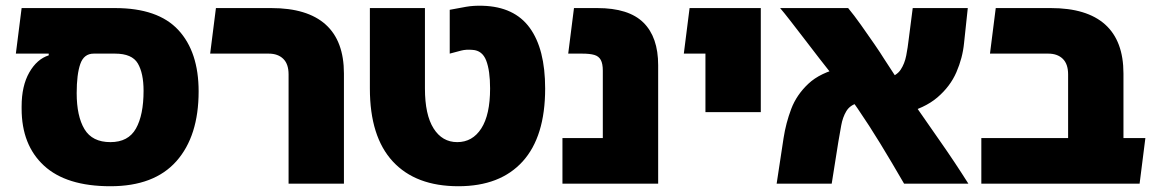

<svg xmlns="http://www.w3.org/2000/svg" viewBox="-20 -637 4008 666"><path d="M363 9Q210 9 132.5 -62.5Q55 -134 55 -260V-268Q55 -339 81.5 -385.5Q108 -432 149 -445V-460L305 -461V-451Q271 -451 258.5 -415Q246 -379 246 -314Q246 -234 273 -189Q300 -144 363 -144Q425 -144 451.5 -191Q478 -238 478 -322Q478 -383 458 -417Q438 -451 379 -451H35L55 -609H379Q528 -609 598.5 -533Q669 -457 669 -320Q669 -165 592 -78Q515 9 363 9Z M981 0V-379Q981 -415 962.5 -433Q944 -451 912 -451H709L729 -609H921Q1046 -609 1109.5 -552Q1173 -495 1173 -382V0Z M1570 9Q1422 9 1342.5 -77Q1263 -163 1263 -330V-609H1454V-330Q1454 -239 1484 -191.5Q1514 -144 1566 -144Q1619 -144 1649.5 -191.5Q1680 -239 1680 -330Q1680 -392 1666.5 -427Q1653 -462 1619 -464Q1597 -466 1579.5 -461.5Q1562 -457 1540 -451V-603Q1571 -609 1597 -613.5Q1623 -618 1654 -617Q1764 -614 1817.5 -540.5Q1871 -467 1871 -330Q1871 -163 1793 -77Q1715 9 1570 9Z M2071 0V-392Q2071 -416 2064 -429Q2057 -442 2041.5 -446.5Q2026 -451 1999 -451H1951L1971 -609H2052Q2161 -609 2212 -558.5Q2263 -508 2263 -411V0ZM1931 0V-158H2163V0Z M2427 -248V-609H2619V-248ZM2352 -451 2372 -609H2534V-451Z M3116 0Q3072 -76 3033.5 -139Q2995 -202 2955 -260.5Q2915 -319 2864 -381Q2847 -402 2822 -434.5Q2797 -467 2770.5 -501.5Q2744 -536 2721.5 -565Q2699 -594 2686 -609H2922Q2942 -585 2966.5 -550.5Q2991 -516 3013 -484Q3035 -452 3046 -434Q3094 -359 3143 -288Q3192 -217 3241.5 -146.5Q3291 -76 3339 0ZM2674 0 2698 -158Q2706 -210 2724.5 -259Q2743 -308 2784 -346.5Q2825 -385 2899 -402L2954 -279Q2928 -272 2915.5 -251Q2903 -230 2898 -202Q2893 -174 2888 -145L2865 0ZM3112 -243 3058 -366Q3090 -374 3104 -395Q3118 -416 3123.5 -444.5Q3129 -473 3132 -500L3146 -609H3337L3324 -487Q3319 -436 3297.5 -386.5Q3276 -337 3231.5 -299Q3187 -261 3112 -243Z M3685 0V-379Q3685 -415 3666.5 -433Q3648 -451 3616 -451H3414L3434 -609H3625Q3750 -609 3813.5 -552Q3877 -495 3877 -382V-147Q3867 -110 3842 -72Q3817 -34 3792 0ZM3384 0V-158H3953L3933 0Z"/></svg>

Font: Noto Sans Hebrew Thin Black
Style: Regular
Weight: 900
Version: Version 3.001